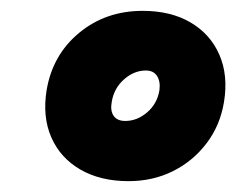

<svg xmlns="http://www.w3.org/2000/svg" viewBox="-20 -727 436 354"><path d="M217 -393Q165 -393 128 -414.5Q91 -436 74.5 -474Q58 -512 66 -561Q77 -626 126 -666.5Q175 -707 243 -707Q295 -707 331.5 -685.5Q368 -664 384.5 -626Q401 -588 393 -539Q386 -496 361 -463Q336 -430 299 -411.5Q262 -393 217 -393ZM211 -504Q233 -504 251.5 -520Q270 -536 274 -561Q276 -577 269.5 -587Q263 -597 249 -597Q227 -597 208.5 -580.5Q190 -564 186 -539Q183 -523 189.5 -513.5Q196 -504 211 -504Z"/></svg>

Font: Figtree Black
Style: Italic
Weight: 900
Italic angle: -9.5°
Foundry: Erik Kennedy
Version: Version 2.001;gftools[0.9.30]